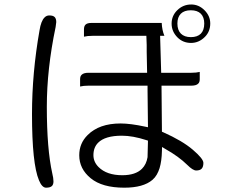

<svg xmlns="http://www.w3.org/2000/svg" viewBox="-20 -806 1040 873"><path d="M893.1 -743.7Q908.7 -728 908.7 -699.2Q908.7 -668.5 893.1 -652.8Q877.4 -637.2 847.9 -637.2Q818.4 -637.2 802.5 -653.1Q786.6 -668.9 786.6 -699.2Q786.6 -728 802.2 -743.7Q817.9 -759.3 847.7 -759.3Q877.4 -759.3 893.1 -743.7ZM849.6 -785.6Q812 -785.6 785.2 -758.8Q760.3 -733.9 760.3 -698.7Q760.3 -662.6 787.1 -635.7Q812 -610.8 848.6 -610.8Q884.3 -610.8 911.6 -638.2Q936 -662.6 936 -699.2Q936 -733.4 909.9 -759.5Q883.8 -785.6 849.6 -785.6ZM125.5 -287.1Q125.5 -61.5 157.2 13.7Q170.9 47.4 189.5 47.4Q208.5 47.4 216.3 39.6Q223.1 32.7 223.1 18.6Q223.1 4.4 217.8 -17.1Q192.9 -128.9 192.9 -320.3Q192.9 -492.2 232.9 -683.1L235.8 -705.6Q235.8 -721.2 228.5 -728.5Q221.2 -735.8 204.1 -735.8Q191.4 -735.8 182.6 -726.6Q166.5 -710.9 159.7 -668Q125.5 -474.6 125.5 -287.1ZM404.8 -100.6Q404.8 -135.7 426.3 -157.2Q458 -189 534.2 -189Q583.5 -189 645.5 -168.9L652.8 -166.5L650.9 -91.3Q645.5 -58.6 625.5 -38.6Q596.2 -9.3 536.1 -9.3Q465.3 -9.3 428.2 -46.4Q404.8 -69.8 404.8 -100.6ZM888.2 -479Q873 -475.1 849.6 -475.1H712.9L708 -643.1H727.5Q716.8 -668.5 715.3 -701.7H395.5Q376.5 -701.7 368.7 -693.8Q361.8 -687 361.8 -672.4V-639.2Q377 -643.1 400.4 -643.1H645.5L647 -601.6V-570.3L648.9 -475.1H382.8Q359.9 -475.1 351.1 -465.8Q344.2 -459.5 344.2 -445.8V-412.6Q359.4 -416.5 382.8 -416.5H650.9V-393.6L652.8 -227.5L640.6 -230Q573.2 -244.6 528.3 -244.6Q430.7 -244.6 378.4 -191.9Q340.3 -154.3 340.3 -100.1Q340.3 -38.1 392.6 4.6Q444.8 47.4 544.9 47.4Q631.8 47.4 673.3 11.7Q685.1 1.5 692.9 -12.2Q700.7 -25.9 705.6 -41.5Q715.3 -73.7 716.3 -120.1L716.8 -137.7L731.4 -128.9Q792.5 -94.7 831.5 -56.2Q856.9 -30.8 872.1 -30.8Q888.7 -30.8 896.5 -38.6Q904.8 -46.9 904.8 -65.4Q904.8 -84 856.9 -125Q809.1 -166 722.2 -204.6L716.3 -207L714.4 -416.5H849.6Q872.6 -416.5 881.3 -425.8Q888.2 -432.1 888.2 -445.8Z"/></svg>

Font: YuPearl-ExtraLight
Style: ExtraLight
Weight: 200
Designer: Max Yao
Foundry: Max-Everyday
Version: Version 1.011; ttfautohint (v1.8.3)